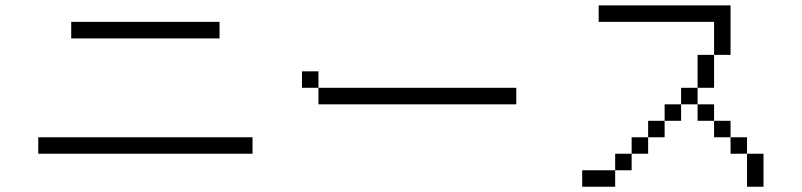

<svg xmlns="http://www.w3.org/2000/svg" viewBox="-20 -708 3040 728"><path d="M937.5 -125V-187.5H125V-125ZM812.5 -562.5V-625H250V-562.5Z M1937.5 -312.5V-375H1187.5V-312.5ZM1187.5 -375V-437.5H1125V-375Z M2312.5 -62.5H2187.5V0H2312.5ZM2312.5 -62.5H2375V-125H2312.5ZM2812.5 -125Q2812.5 -125 2812.5 0H2875Q2875 0 2875 -125ZM2375 -125H2437.5V-187.5H2375ZM2812.5 -125V-187.5H2750V-125ZM2437.5 -187.5H2500V-250H2437.5ZM2750 -187.5V-250H2687.5V-187.5ZM2500 -250H2562.5V-312.5H2500ZM2687.5 -250V-312.5H2625V-250ZM2562.5 -312.5H2625V-375H2562.5ZM2625 -375H2687.5Q2687.5 -375 2687.5 -500H2625Q2625 -500 2625 -375ZM2687.5 -500H2750V-687.5H2250V-625H2687.5Q2687.5 -625 2687.5 -500Z"/></svg>

Font: BFUnifontExMono
Style: Regular
Weight: 500
Version: Version 15.0.06